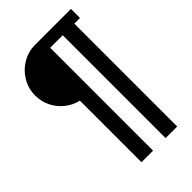

<svg xmlns="http://www.w3.org/2000/svg" viewBox="-246 -756 1007 1007"><g transform="rotate(-45 257.0 -253.0)"><path d="M180 162V-295Q139 -304 105.5 -330.5Q72 -357 52.5 -395.5Q33 -434 33 -479Q33 -531 58.5 -574Q84 -617 127 -642.5Q170 -668 222 -668H487V-601H445V162H359V-601H266V162Z"/></g></svg>

Font: Atkinson Hyperlegible Next Medium
Style: Regular
Weight: 500
Designer: Elliott Scott, Megan Eiswerth, Linus Boman, Theodore Petrosky, Letters from Sweden
Foundry: Applied Design Works, Letters from Sweden
Version: Version 2.001